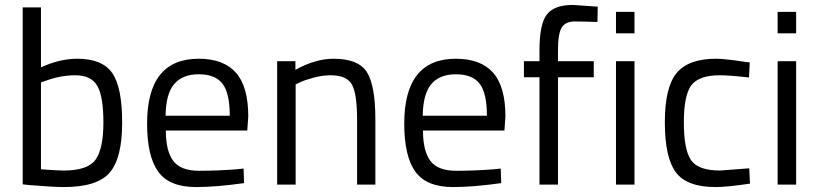

<svg xmlns="http://www.w3.org/2000/svg" viewBox="-20 -748 3318 778"><path d="M293 -510Q394 -510 434.5 -452.5Q475 -395 475 -251Q475 -107 424.5 -48.5Q374 10 239 10Q197 10 100 2L72 -1V-718H146V-475Q222 -510 293 -510ZM238 -57Q336 -57 367.5 -101.5Q399 -146 399 -252Q399 -358 374 -400.5Q349 -443 285 -443Q227 -443 166 -421L146 -414V-62Q211 -57 238 -57Z M938 -62 967 -65 969 -6Q855 10 774 10Q666 10 621 -52.5Q576 -115 576 -247Q576 -510 785 -510Q886 -510 936 -453.5Q986 -397 986 -276L982 -219H652Q652 -136 682 -96Q712 -56 786.5 -56Q861 -56 938 -62ZM911 -279Q911 -371 881.5 -409Q852 -447 785.5 -447Q719 -447 685.5 -407Q652 -367 651 -279Z M1178 0H1103V-500H1177V-465Q1258 -510 1332 -510Q1432 -510 1466.5 -456Q1501 -402 1501 -264V0H1427V-262Q1427 -366 1406.5 -404.5Q1386 -443 1319 -443Q1287 -443 1251.5 -433.5Q1216 -424 1197 -415L1178 -406Z M1980 -62 2009 -65 2011 -6Q1897 10 1816 10Q1708 10 1663 -52.5Q1618 -115 1618 -247Q1618 -510 1827 -510Q1928 -510 1978 -453.5Q2028 -397 2028 -276L2024 -219H1694Q1694 -136 1724 -96Q1754 -56 1828.5 -56Q1903 -56 1980 -62ZM1953 -279Q1953 -371 1923.5 -409Q1894 -447 1827.5 -447Q1761 -447 1727.5 -407Q1694 -367 1693 -279Z M2241 -435V0H2166V-435H2103V-500H2166V-545Q2166 -651 2196 -689.5Q2226 -728 2301 -728L2402 -721L2401 -659Q2345 -661 2308.5 -661Q2272 -661 2256.5 -637Q2241 -613 2241 -544V-500H2386V-435Z M2476 0V-500H2551V0ZM2476 -613V-700H2551V-613Z M2882 -510Q2915 -510 2994 -498L3018 -495L3015 -434Q2935 -443 2897 -443Q2812 -443 2781.5 -402.5Q2751 -362 2751 -252.5Q2751 -143 2779.5 -100Q2808 -57 2898 -57L3016 -66L3019 -4Q2926 10 2880 10Q2763 10 2718.5 -50Q2674 -110 2674 -252.5Q2674 -395 2722 -452.5Q2770 -510 2882 -510Z M3131 0V-500H3206V0ZM3131 -613V-700H3206V-613Z"/></svg>

Font: Titillium Web
Style: Regular
Weight: 400
Version: Version 1.002;PS 57.000;hotconv 1.0.70;makeotf.lib2.5.55311